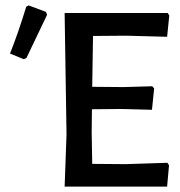

<svg xmlns="http://www.w3.org/2000/svg" viewBox="-20 -690 666 710"><path d="M77 -665 86 -670 150 -646 154 -635Q124 -573 78 -476L68 -471L17 -492Q47 -567 77 -665ZM599 -88 605 -79 598 0H219L226 -193L219 -642H600L606 -633L598 -554L446 -558L324 -557L321 -369L437 -368L543 -371L550 -363L542 -284L429 -287L320 -286L319 -202L321 -84L444 -83Z"/></svg>

Font: Alegreya Sans Medium
Style: Regular
Weight: 500
Designer: Juan Pablo del Peral
Foundry: Huerta Tipografica
Version: Version 2.007